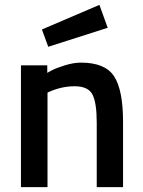

<svg xmlns="http://www.w3.org/2000/svg" viewBox="-20 -768 586 788"><path d="M66 0V-500H174V-469L194 -480Q214 -490 248.5 -500.5Q283 -511 312 -511Q412 -511 448.5 -454.5Q485 -398 485 -268Q485 -268 485 0H377V-265Q377 -346 359.5 -380Q342 -414 286 -414Q230 -414 175 -388V0ZM152 -647 388 -748 422 -654 178 -576Z"/></svg>

Font: TitilliumWeb-SemiBold
Style: SemiBold
Weight: 600
Version: Version 1.001;PS 57.000;hotconv 1.0.70;makeotf.lib2.5.55311